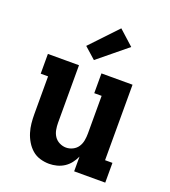

<svg xmlns="http://www.w3.org/2000/svg" viewBox="-143 -891 887 1004"><g transform="rotate(20 300.0 -389.5)"><path d="M246 8Q220 8 195 0.5Q170 -7 151 -23.5Q132 -40 118.5 -62.5Q105 -85 97.5 -109.5Q90 -134 87.5 -159Q85 -184 85 -210V-420H44V-530H217V-210Q217 -191 220.5 -171.5Q224 -152 234.5 -136Q245 -120 263 -111Q281 -102 300 -102Q319 -102 337 -111Q355 -120 365.5 -136Q376 -152 379.5 -171.5Q383 -191 383 -210V-420H342V-530H515V-110H556V0H383V-82Q374 -62 360.5 -44.5Q347 -27 328.5 -15Q310 -3 288.5 2.5Q267 8 246 8ZM281 -582 218 -638 359 -787 441 -713Z"/></g></svg>

Font: Iosevka Curly Slab XBdEx
Style: Regular
Weight: 800
Width: 7
Monospace: yes
Designer: Belleve Invis
Foundry: Belleve Invis
Version: Version 11.0.0; ttfautohint (v1.8.3)